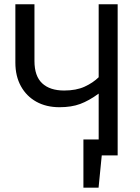

<svg xmlns="http://www.w3.org/2000/svg" viewBox="-20 -726 655 897"><path d="M369.7 -74.4H441V-288.7Q395.4 -255.4 354.6 -240.3Q313.8 -225.1 257.9 -225.1Q195.9 -225.1 149.7 -250.8Q103.6 -276.4 77.7 -323.3Q51.8 -370.3 51.8 -433.3V-706.2H141V-441Q141 -370.3 177.2 -336.7Q213.3 -303.1 279.5 -303.1Q335.9 -303.1 375.1 -321Q414.4 -339 441 -365.1V-706.2H529.7V0H455.4L440.5 150.8H369.7Z"/></svg>

Font: FiraCode Nerd Font
Style: Regular
Weight: 400
Designer: Carrois Corporate, Edenspiekermann AG, Nikita Prokopov
Foundry: Carrois Corporate, Edenspiekermann AG, Nikita Prokopov
Version: Version 6.002;Nerd Fonts 2.1.0